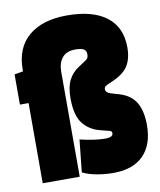

<svg xmlns="http://www.w3.org/2000/svg" viewBox="-85 -817 744 894"><g transform="rotate(-10 287.0 -370.0)"><path d="M46 0V-379H5V-522L46 -529V-537Q46 -640 111 -695Q176 -750 292 -750Q414 -750 479 -700Q544 -650 544 -555Q544 -500 521.5 -466Q499 -432 443 -409Q421 -400 414 -395Q407 -390 407 -380Q407 -371 415.5 -364.5Q424 -358 455 -350Q518 -335 544.5 -294Q571 -253 571 -183Q571 -90 521.5 -40Q472 10 379 10Q340 10 301.5 3Q263 -4 234 -18L250 -171Q279 -164 310.5 -159Q342 -154 370 -154Q406 -154 406 -173Q406 -183 397 -185.5Q388 -188 355 -196Q302 -209 272 -247.5Q242 -286 242 -367Q242 -421 259 -453.5Q276 -486 308 -506Q333 -522 344 -530Q355 -538 355 -554Q355 -573 343 -580Q331 -587 302 -587Q261 -587 241 -562Q221 -537 221 -499V0Z"/></g></svg>

Font: Georama ExtraCondensed Black
Style: Regular
Weight: 900
Width: 2
Designer: Jean-Baptiste Levee
Foundry: Production Type
Version: Version 1.000